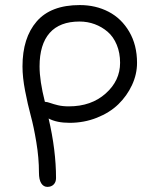

<svg xmlns="http://www.w3.org/2000/svg" viewBox="-20 -771 606 758"><path d="M167 -33.2Q151.9 -33.2 142.8 -47.4Q133.8 -61.5 133.8 -89.8Q133.8 -147.5 123.5 -209.2Q113.3 -271 101.3 -314.9Q89.4 -358.9 79.1 -412.4Q68.8 -465.8 68.8 -508.8Q68.8 -621.6 124.8 -686.3Q180.7 -751 294.9 -751Q357.9 -751 408.7 -724.6Q459.5 -698.2 490.2 -645.8Q521 -593.3 521 -522.9Q521 -478 501.2 -435.3Q481.4 -392.6 447.3 -359.4Q413.1 -326.2 362.5 -306.2Q312 -286.1 254.9 -286.1Q203.6 -286.1 171.9 -303.2Q201.2 -177.7 201.2 -67.9Q201.2 -52.2 191.9 -42.7Q182.6 -33.2 167 -33.2ZM136.2 -508.8Q136.2 -451.7 157.2 -369.1Q166.5 -368.7 178.7 -364.3Q190.9 -359.9 209 -355.5Q227.1 -351.1 252 -351.1Q340.3 -351.1 397.2 -401.9Q454.1 -452.6 454.1 -522.9Q454.1 -562.5 440.9 -594.2Q427.7 -626 405 -645.5Q382.3 -665 354 -675.5Q325.7 -686 293.9 -686Q215.8 -686 176 -640.9Q136.2 -595.7 136.2 -508.8Z"/></svg>

Font: Shantell Sans Bouncy
Style: Regular
Weight: 300
Designer: Stephen Nixon, Anya Danilova, Shantell Martin
Foundry: Arrow Type
Version: Version 1.006;[9816181b4]